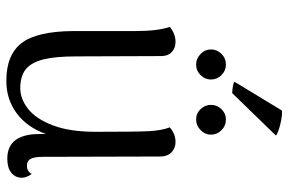

<svg xmlns="http://www.w3.org/2000/svg" viewBox="-172 -725 910 606"><g transform="rotate(90 283.0 -422.0)"><path d="M541 -36Q541 -15 525 -2.5Q509 10 481 10Q403 10 403 -92V-112Q382 -53 338 -20Q294 13 235 13Q153 13 116 -35Q79 -83 78 -197V-395Q78 -464 65 -503Q87 -521 112 -521Q132 -521 144.5 -509Q157 -497 157 -476L158 -207Q158 -142 167.5 -104Q177 -66 198.5 -48.5Q220 -31 258 -31Q292 -31 323.5 -55.5Q355 -80 375.5 -133.5Q396 -187 396 -269Q396 -398 394 -437Q392 -476 382 -503Q403 -521 428 -521Q448 -521 461 -508Q474 -495 474 -473L475 -103Q475 -75 481.5 -63.5Q488 -52 503 -52Q521 -52 529 -67Q541 -51 541 -36ZM136 -633Q136 -652 150 -666Q164 -680 184 -680Q203 -680 217 -666Q231 -652 231 -633Q231 -614 217 -600Q203 -586 184 -586Q165 -586 150.5 -600Q136 -614 136 -633ZM311 -633Q311 -652 324.5 -666Q338 -680 357 -680Q377 -680 391 -666Q405 -652 405 -633Q405 -614 390.5 -600Q376 -586 357 -586Q338 -586 324.5 -600Q311 -614 311 -633ZM274 -700Q264 -700 252.5 -702Q241 -704 238 -707L329 -857Q347 -858 373 -851.5Q399 -845 408 -838Z"/></g></svg>

Font: Arima Madurai
Style: Regular
Weight: 400
Designer: Joana Correia and Natanael Gama
Foundry: NDISCOVER
Version: Version 1.020